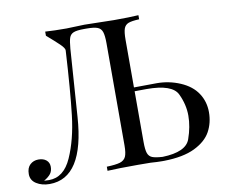

<svg xmlns="http://www.w3.org/2000/svg" viewBox="-82 -807 1089 919"><g transform="rotate(-10 462.5 -347.0)"><path d="M623 -353 564.9 -352.5V-106Q564.9 -68.8 570.8 -51.8Q576.7 -34.7 592.5 -28.3Q608.4 -22 642.6 -20Q756.8 -23.4 777.3 -81.5Q797.9 -139.6 797.9 -193.4Q797.9 -247.1 772.7 -300Q747.6 -353 623 -353ZM564.9 -602.1V-371.1Q615.2 -372.1 675.3 -372.1Q735.4 -372.1 789.6 -348.9Q843.8 -325.7 870.8 -284.9Q897.9 -244.1 897.9 -192.4Q897.9 -140.6 874.8 -98.4Q851.6 -56.2 795.4 -28.8Q739.3 -1.5 646 0H634.8Q613.3 0 580.6 -2.4L518.1 -2.9Q423.3 -2.9 371.1 0V-20Q415.5 -21.5 436 -27.8Q456.5 -34.2 464.4 -51.3Q472.2 -68.4 472.2 -106V-602.1Q472.2 -639.6 466.1 -657.5Q460 -675.3 443.1 -681.6Q426.3 -688 391.1 -688H377.9Q342.3 -688 326.7 -681.4Q311 -674.8 305.7 -658.4Q300.3 -642.1 297.4 -606.9Q294.4 -571.8 274.4 -278.8Q254.4 14.2 87.9 14.2Q50.3 14.2 23.7 -2.7Q-2.9 -19.5 -2.9 -49.8Q-2.9 -80.1 13.7 -95.5Q30.3 -110.8 54.2 -110.8Q78.1 -110.8 92.5 -98.9Q106.9 -86.9 106.9 -66.4Q106.9 -45.9 96.7 -32.5Q86.4 -19 64 -5.9Q73.2 -4.9 87.9 -4.9Q159.7 -4.9 197.5 -89.8Q235.4 -174.8 249 -291Q262.7 -407.2 273.9 -602.1Q274.9 -612.8 253.2 -633.8Q231.4 -654.8 192.9 -688V-708Q235.4 -705.1 295.9 -705.1L383.8 -708L526.9 -705.1Q604.5 -705.1 646 -708V-688Q609.9 -686.5 593.5 -680.2Q577.1 -673.8 571 -656.7Q564.9 -639.6 564.9 -602.1Z"/></g></svg>

Font: PlayfairDisplay-Regular
Style: Regular
Weight: 400
Designer: Claus Eggers Sørensen
Foundry: Claus Eggers Sørensen
Version: Version 1.002;PS 001.002;hotconv 1.0.70;makeotf.lib2.5.58329